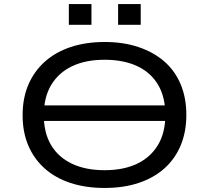

<svg xmlns="http://www.w3.org/2000/svg" viewBox="-20 -922 1036 951"><path d="M159 -323V-400H858V-323ZM498 9Q405 9 330 -15.5Q255 -40 202 -87Q149 -134 120.5 -200.5Q92 -267 92 -351Q92 -436 120.5 -502.5Q149 -569 202 -616.5Q255 -664 330 -689Q405 -714 499 -714Q592 -714 667 -688.5Q742 -663 794.5 -617Q847 -571 875 -504Q903 -437 903 -353Q903 -269 875 -202Q847 -135 794.5 -88Q742 -41 667 -16Q592 9 498 9ZM498 -79Q592 -79 659 -111Q726 -143 762.5 -204Q799 -265 799 -353Q799 -441 763 -502Q727 -563 659.5 -594.5Q592 -626 498 -626Q404 -626 337 -594Q270 -562 233.5 -501Q197 -440 197 -352Q197 -264 233 -203.5Q269 -143 336.5 -111Q404 -79 498 -79ZM565 -799V-902H677V-799ZM321 -799V-902H433V-799Z"/></svg>

Font: Nunito Sans 7pt Expanded
Style: Regular
Weight: 400
Width: 7
Designer: Vernon Adams
Foundry: Vernon Adams
Version: Version 3.101;gftools[0.9.27]